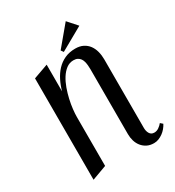

<svg xmlns="http://www.w3.org/2000/svg" viewBox="-212 -1011 1043 1147"><g transform="rotate(-30 310.0 -437.5)"><path d="M620.1 -66.9Q612.8 -52.7 601.8 -39.6Q590.8 -26.4 576.9 -16.4Q563 -6.3 547.4 -0.2Q531.7 5.9 515.1 5.9Q487.8 5.9 467.5 -4.4Q447.3 -14.6 433.3 -32Q419.4 -49.3 412.6 -71.8Q405.8 -94.2 405.8 -119.1V-541Q405.8 -552.7 405.8 -566.7Q405.8 -580.6 404.5 -594.2Q403.3 -607.9 399.9 -620.6Q396.5 -633.3 389.6 -642.8Q382.8 -652.3 371.8 -658.2Q360.8 -664.1 344.2 -664.1Q316.4 -664.1 294.4 -647.5Q272.5 -630.9 255.6 -604.2Q238.8 -577.6 226.8 -544.2Q214.8 -510.7 207.3 -477.1Q199.7 -443.4 196.3 -412.6Q192.9 -381.8 192.9 -360.8V-22.9L91.8 14.2V-685.1L192.9 -721.2V-537.1Q202.6 -572.8 219 -605.7Q235.4 -638.7 259 -664.1Q282.7 -689.5 314.7 -704.3Q346.7 -719.2 388.2 -719.2Q419.4 -719.2 441.9 -707.8Q464.4 -696.3 478.8 -676.8Q493.2 -657.2 500 -631.3Q506.8 -605.5 506.8 -577.1V-103Q506.8 -93.3 509 -83.5Q511.2 -73.7 515.9 -65.7Q520.5 -57.6 528.3 -52.7Q536.1 -47.9 547.9 -47.9Q564.5 -47.9 579.3 -58.1Q594.2 -68.4 604 -81.1ZM319.8 -735.8 307.6 -752.9 421.4 -889.2 478.5 -825.2Z"/></g></svg>

Font: Redressed
Style: Regular
Weight: 400
Designer: Astigmatic (AOETI)
Foundry: Astigmatic (AOETI)
Version: Version 1.001